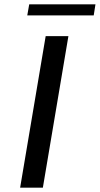

<svg xmlns="http://www.w3.org/2000/svg" viewBox="-20 -867 461 887"><path d="M191 -700H296L178 0H73ZM115 -847H421L413 -796H106Z"/></svg>

Font: Be Vietnam Medium
Style: Italic
Weight: 500
Italic angle: -9.444°
Designer: Gabriel Lam
Foundry: TypeRant
Version: Version 3.000